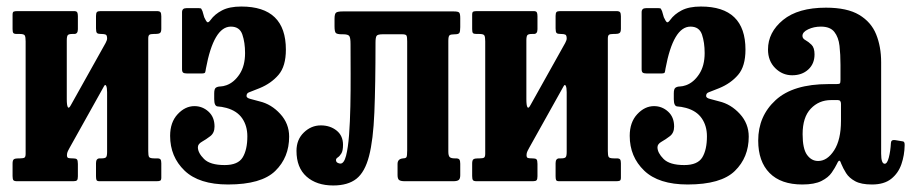

<svg xmlns="http://www.w3.org/2000/svg" viewBox="-20 -555 2791 588"><path d="M434 -92.5Q434 -79.5 436.2 -74.8Q438.5 -70 452 -70H461Q469 -70 471.5 -66.8Q474 -63.5 474 -55V-11Q474 -3 470.2 -1.5Q466.5 0 458.5 0H285Q277 0 275.5 -3.8Q274 -7.5 274 -15.5V-55.5Q274 -70 285.5 -70H291.5Q301 -70 304.5 -73.2Q308 -76.5 308 -89.5V-272.5Q308 -287 305 -292.5Q302 -298 298 -290L193 -102Q191 -98.5 188 -92.5Q185 -86.5 185 -80Q185 -72.5 189.2 -71.2Q193.5 -70 202 -70H203.5Q212.5 -70 215.5 -67Q218.5 -64 218.5 -53V-15Q218.5 -6 215.8 -3Q213 0 204.5 0H32.5Q23.5 0 21 -3.2Q18.5 -6.5 18.5 -16V-54Q18.5 -64.5 22.5 -67.2Q26.5 -70 36.5 -70H41.5Q51 -70 54.8 -72.2Q58.5 -74.5 58.5 -84V-428.5Q58.5 -441.5 56 -446.2Q53.5 -451 40.5 -451H31.5Q23 -451 20.8 -454Q18.5 -457 18.5 -466V-510Q18.5 -518 22 -519.5Q25.5 -521 34 -521H206.5Q214.5 -521 216.5 -517.2Q218.5 -513.5 218.5 -505.5V-465.5Q218.5 -451 207.5 -451H201.5Q191.5 -451 188 -447.8Q184.5 -444.5 184.5 -431.5V-251.5Q184.5 -232 187.8 -226.8Q191 -221.5 197 -233L303.5 -423.5Q308 -432 308 -437Q308 -447 303.8 -449Q299.5 -451 290.5 -451H289Q280 -451 277 -454Q274 -457 274 -468V-506Q274 -515 276.8 -518Q279.5 -521 288 -521H460Q469 -521 471.5 -517.5Q474 -514 474 -505V-467Q474 -456.5 469.8 -453.8Q465.5 -451 456 -451H451Q441 -451 437.5 -448.5Q434 -446 434 -437Z M501 -139Q501 -180.5 524 -205.2Q547 -230 575.5 -230Q600 -230 618.5 -213.2Q637 -196.5 637 -167.5Q637 -148 624 -138Q611 -128 598.5 -121Q586 -114 586 -104Q586 -87 604.8 -68.2Q623.5 -49.5 668 -49.5Q709 -49.5 723.2 -73Q737.5 -96.5 737.5 -137.5Q737.5 -169.5 721.8 -192.5Q706 -215.5 673.5 -224.5Q658 -228.5 647 -229Q636 -229.5 636 -251.5V-269Q636 -283 641.2 -286.5Q646.5 -290 655 -290.2Q663.5 -290.5 673.5 -294Q697 -302.5 713.8 -328Q730.5 -353.5 730.5 -392.5Q730.5 -425 722.2 -449.2Q714 -473.5 687 -473.5Q634.5 -473.5 610.5 -344.5Q609.5 -336.5 608.2 -333.2Q607 -330 597.5 -330H553Q544.5 -330 541 -332.5Q537.5 -335 537.5 -343V-517.5Q537.5 -530 550.5 -530H589.5Q595.5 -530 596.5 -528Q597.5 -526 600 -521L605.5 -502Q611.5 -489 615 -487Q618.5 -485 625 -494Q637.5 -511.5 660 -523.2Q682.5 -535 719 -535Q855.5 -535 855.5 -403Q855.5 -352 833 -325.8Q810.5 -299.5 775 -285Q750 -275 742.5 -272.2Q735 -269.5 735 -261Q735 -255 747 -252Q759 -249 775 -244.5Q811 -236 838.2 -206.2Q865.5 -176.5 865.5 -136.5Q865.5 -73 823 -31.5Q780.5 10 678.5 10Q589.5 10 545.2 -32.5Q501 -75 501 -139Z M888 -93Q888 -127.5 910.5 -149.2Q933 -171 962.5 -171Q991 -171 1010.8 -155.2Q1030.5 -139.5 1030.5 -111.5Q1030.5 -93 1025.2 -84.8Q1020 -76.5 1014.5 -73Q1009 -69.5 1009 -65Q1009 -59 1013.8 -56.5Q1018.5 -54 1022.5 -54Q1033.5 -54 1039.8 -78Q1046 -102 1049 -141.8Q1052 -181.5 1053 -229.8Q1054 -278 1053.8 -327.8Q1053.5 -377.5 1053.5 -420.5Q1053.5 -439 1049.8 -444.5Q1046 -450 1031 -450H1027Q1012.5 -450 1008.5 -454Q1004.5 -458 1004.5 -474.5V-497.5Q1004.5 -513 1009.5 -516.5Q1014.5 -520 1029.5 -520H1370Q1383 -520 1386.2 -516.5Q1389.5 -513 1389.5 -499.5V-472Q1389.5 -458.5 1386.8 -454.2Q1384 -450 1373.5 -450H1373Q1360.5 -450 1356.8 -447Q1353 -444 1353 -430V-91Q1353 -78.5 1357 -74.2Q1361 -70 1372 -70H1376Q1384.5 -70 1387 -66.2Q1389.5 -62.5 1389.5 -53.5V-18.5Q1389.5 -7.5 1384.8 -3.8Q1380 0 1368 0H1220Q1207.5 0 1202.5 -3.5Q1197.5 -7 1197.5 -19V-53Q1197.5 -70 1217.5 -70H1214Q1222.5 -70 1224.8 -73.8Q1227 -77.5 1227 -94.5V-428.5Q1227 -441.5 1225 -445.8Q1223 -450 1212 -450H1151.5Q1136.5 -450 1133.2 -445Q1130 -440 1130 -424.5Q1130 -295.5 1126.5 -210.8Q1123 -126 1110.2 -77Q1097.5 -28 1071.5 -7.5Q1045.5 13 1000.5 13Q949.5 13 918.8 -14.2Q888 -41.5 888 -93Z M1841.5 -92.5Q1841.5 -79.5 1843.8 -74.8Q1846 -70 1859.5 -70H1868.5Q1876.5 -70 1879 -66.8Q1881.5 -63.5 1881.5 -55V-11Q1881.5 -3 1877.8 -1.5Q1874 0 1866 0H1692.5Q1684.5 0 1683 -3.8Q1681.5 -7.5 1681.5 -15.5V-55.5Q1681.5 -70 1693 -70H1699Q1708.5 -70 1712 -73.2Q1715.5 -76.5 1715.5 -89.5V-272.5Q1715.5 -287 1712.5 -292.5Q1709.5 -298 1705.5 -290L1600.5 -102Q1598.5 -98.5 1595.5 -92.5Q1592.5 -86.5 1592.5 -80Q1592.5 -72.5 1596.8 -71.2Q1601 -70 1609.5 -70H1611Q1620 -70 1623 -67Q1626 -64 1626 -53V-15Q1626 -6 1623.2 -3Q1620.5 0 1612 0H1440Q1431 0 1428.5 -3.2Q1426 -6.5 1426 -16V-54Q1426 -64.5 1430 -67.2Q1434 -70 1444 -70H1449Q1458.5 -70 1462.2 -72.2Q1466 -74.5 1466 -84V-428.5Q1466 -441.5 1463.5 -446.2Q1461 -451 1448 -451H1439Q1430.5 -451 1428.2 -454Q1426 -457 1426 -466V-510Q1426 -518 1429.5 -519.5Q1433 -521 1441.5 -521H1614Q1622 -521 1624 -517.2Q1626 -513.5 1626 -505.5V-465.5Q1626 -451 1615 -451H1609Q1599 -451 1595.5 -447.8Q1592 -444.5 1592 -431.5V-251.5Q1592 -232 1595.2 -226.8Q1598.5 -221.5 1604.5 -233L1711 -423.5Q1715.5 -432 1715.5 -437Q1715.5 -447 1711.2 -449Q1707 -451 1698 -451H1696.5Q1687.5 -451 1684.5 -454Q1681.5 -457 1681.5 -468V-506Q1681.5 -515 1684.2 -518Q1687 -521 1695.5 -521H1867.5Q1876.5 -521 1879 -517.5Q1881.5 -514 1881.5 -505V-467Q1881.5 -456.5 1877.2 -453.8Q1873 -451 1863.5 -451H1858.5Q1848.5 -451 1845 -448.5Q1841.5 -446 1841.5 -437Z M1908.5 -139Q1908.5 -180.5 1931.5 -205.2Q1954.5 -230 1983 -230Q2007.5 -230 2026 -213.2Q2044.5 -196.5 2044.5 -167.5Q2044.5 -148 2031.5 -138Q2018.5 -128 2006 -121Q1993.5 -114 1993.5 -104Q1993.5 -87 2012.2 -68.2Q2031 -49.5 2075.5 -49.5Q2116.5 -49.5 2130.8 -73Q2145 -96.5 2145 -137.5Q2145 -169.5 2129.2 -192.5Q2113.5 -215.5 2081 -224.5Q2065.5 -228.5 2054.5 -229Q2043.5 -229.5 2043.5 -251.5V-269Q2043.5 -283 2048.8 -286.5Q2054 -290 2062.5 -290.2Q2071 -290.5 2081 -294Q2104.5 -302.5 2121.2 -328Q2138 -353.5 2138 -392.5Q2138 -425 2129.8 -449.2Q2121.5 -473.5 2094.5 -473.5Q2042 -473.5 2018 -344.5Q2017 -336.5 2015.8 -333.2Q2014.5 -330 2005 -330H1960.5Q1952 -330 1948.5 -332.5Q1945 -335 1945 -343V-517.5Q1945 -530 1958 -530H1997Q2003 -530 2004 -528Q2005 -526 2007.5 -521L2013 -502Q2019 -489 2022.5 -487Q2026 -485 2032.5 -494Q2045 -511.5 2067.5 -523.2Q2090 -535 2126.5 -535Q2263 -535 2263 -403Q2263 -352 2240.5 -325.8Q2218 -299.5 2182.5 -285Q2157.5 -275 2150 -272.2Q2142.5 -269.5 2142.5 -261Q2142.5 -255 2154.5 -252Q2166.5 -249 2182.5 -244.5Q2218.5 -236 2245.8 -206.2Q2273 -176.5 2273 -136.5Q2273 -73 2230.5 -31.5Q2188 10 2086 10Q1997 10 1952.8 -32.5Q1908.5 -75 1908.5 -139Z M2302 -124.5Q2302 -199.5 2355.5 -248.5Q2409 -297.5 2517 -297.5H2541Q2550 -297.5 2552 -299.5Q2554 -301.5 2554 -310.5V-356.5Q2554 -388 2551 -414.5Q2548 -441 2535.2 -457.2Q2522.5 -473.5 2494 -473.5Q2472.5 -473.5 2455 -465.2Q2437.5 -457 2437.5 -445Q2437.5 -437 2446.8 -432Q2456 -427 2465.2 -418Q2474.5 -409 2474.5 -388.5Q2474.5 -359.5 2455.2 -342Q2436 -324.5 2406 -324.5Q2376 -324.5 2354 -346.5Q2332 -368.5 2332 -403.5Q2332 -456 2378 -493.8Q2424 -531.5 2509.5 -531.5Q2574.5 -531.5 2611.2 -509.5Q2648 -487.5 2663.2 -449.8Q2678.5 -412 2678.5 -364.5V-84.5Q2678.5 -53.5 2689.5 -53.5Q2697 -53.5 2702 -72.5Q2707 -91.5 2708.5 -117.5Q2709 -127.5 2721 -126L2745 -122Q2751 -121.5 2750.5 -110Q2750 -79.5 2740.5 -52Q2731 -24.5 2709.2 -7.2Q2687.5 10 2650.5 10H2650Q2617.5 10 2599 0Q2580.5 -10 2571.2 -24.8Q2562 -39.5 2556.5 -53Q2554 -61.5 2551 -62.8Q2548 -64 2543 -53Q2537.5 -41.5 2527.2 -26.5Q2517 -11.5 2495.8 -0.8Q2474.5 10 2437 10Q2371.5 10 2336.8 -25.2Q2302 -60.5 2302 -124.5ZM2438 -144Q2438 -99.5 2451.5 -80.8Q2465 -62 2485.5 -62Q2513.5 -62 2534.5 -94.5Q2555.5 -127 2555.5 -185V-237Q2555.5 -248.5 2546 -248.5H2525Q2488 -248.5 2463 -222.2Q2438 -196 2438 -144Z"/></svg>

Font: Besley* Condensed Semi
Style: Regular
Weight: 600
Width: 3
Designer: Owen Earl
Foundry: indestructible type*
Version: Version 3.000; ttfautohint (v1.8.3)